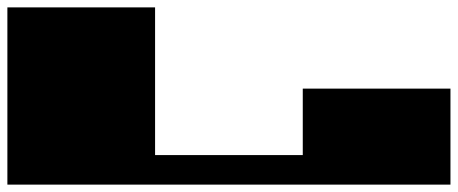

<svg xmlns="http://www.w3.org/2000/svg" viewBox="-20 -500 1240 520"><path d="M0 0H400V-480H0ZM0 0Q0 0 0 0Q0 0 0 0Q0 0 0 0Q0 0 0 0Q0 0 0 0Q0 0 0 0H400Q400 0 400 0Q400 0 400 0Q400 0 400 0Q400 0 400 0Q400 0 400 0Q400 0 400 0ZM0 -480Q0 -480 0 -480Q0 -480 0 -480Q0 -480 0 -480Q0 -480 0 -480Q0 -480 0 -480Q0 -480 0 -480H400Q400 -480 400 -480Q400 -480 400 -480Q400 -480 400 -480Q400 -480 400 -480Q400 -480 400 -480Q400 -480 400 -480Z M400 -80Q400 -80 400 -80Q400 -80 400 -80V0Q400 0 400 0Q400 0 400 0H800Q800 0 800 0Q800 0 800 0V-80Q800 -80 800 -80Q800 -80 800 -80Z M800 -260Q800 -260 800 -260Q800 -260 800 -260Q800 -260 800 -260V0Q800 0 800 0Q800 0 800 0Q800 0 800 0H1200Q1200 0 1200 0Q1200 0 1200 0Q1200 0 1200 0V-260Q1200 -260 1200 -260Q1200 -260 1200 -260Q1200 -260 1200 -260Z"/></svg>

Font: Wavefont
Style: Regular
Weight: 400
Monospace: yes
Version: Version 3.003